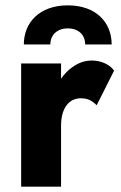

<svg xmlns="http://www.w3.org/2000/svg" viewBox="-20 -697 451 717"><path d="M69 -531H168C168 -567 194 -591 233 -591C273 -591 298 -567 298 -531H397C397 -613 339 -677 233 -677C128 -677 69 -613 69 -531ZM208 -460H59V0H208V-227C208 -293 237 -330 282 -330C309 -330 325 -320 341 -304L406 -433C390 -457 356 -471 323 -471C298 -471 273 -463 250 -446C234 -435 220 -420 208 -403Z"/></svg>

Font: Jost
Style: Bold
Weight: 700
Version: Version 3.710